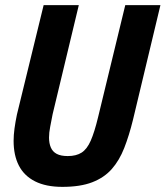

<svg xmlns="http://www.w3.org/2000/svg" viewBox="-20 -713 645 748"><path d="M223 15Q159 15 116.5 -6.5Q74 -28 53.5 -68Q33 -108 33 -164Q33 -187 36.5 -212.5Q40 -238 46 -267L150 -693H287L185 -268Q180 -242 175.5 -219Q171 -196 171 -177Q171 -155 178 -138.5Q185 -122 201 -113.5Q217 -105 244 -105Q277 -105 298 -118.5Q319 -132 333.5 -165Q348 -198 362 -256L468 -693H605L498 -246Q483 -185 464 -136.5Q445 -88 415.5 -54.5Q386 -21 339.5 -3Q293 15 223 15Z"/></svg>

Font: Ubuntu Sans Mono
Style: Italic
Weight: 400
Italic angle: -13.5°
Monospace: yes
Designer: Dalton Maag Ltd
Foundry: Dalton Maag Ltd
Version: Version 1.006